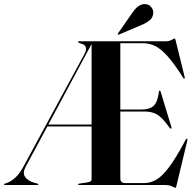

<svg xmlns="http://www.w3.org/2000/svg" viewBox="-36 -901 954 935"><path d="M410 -27V-285H194.5L88.5 -88Q73 -58 86.5 -39Q100 -20 131 -11L146.5 -7Q151 -5.5 151 -3Q151 0 147.5 0H-12.5Q-16 0 -16 -3Q-16 -5.5 -11.5 -7L1 -11.5Q18 -17.5 39 -36.5Q60 -55.5 78 -89.5L376 -639.5Q397 -681 355.5 -689.5Q344.5 -692.5 344.5 -697Q344.5 -700 349 -700H771Q787.5 -700 799.8 -706.8Q812 -713.5 815 -713.5Q817 -713.5 819.5 -703.5L863.5 -525Q864.5 -519 862 -518Q859.5 -517 856.5 -521.5Q812.5 -591 780 -627.2Q747.5 -663.5 719.5 -677Q691.5 -690.5 660.5 -690.5H550V-367.5H652Q693.5 -367.5 712.8 -386.2Q732 -405 738 -455Q738.5 -460 741.5 -460Q745 -460.5 746.5 -454L799 -281Q800.5 -276 797.5 -275Q794.5 -273.5 791.5 -277Q768.5 -309 750 -326.8Q731.5 -344.5 711.8 -351.2Q692 -358 665 -358H550V-32Q550 -9.5 574.5 -9.5H666.5Q696.5 -9.5 725 -25.8Q753.5 -42 787.8 -87.5Q822 -133 869 -222Q872 -226.5 874.5 -226Q877.5 -225 876.5 -218L823.5 3Q821.5 13.5 819 13.5Q814.5 13.5 802 6.8Q789.5 0 767 0H349Q344.5 0 344.5 -3Q344.5 -6 350.5 -7L390.5 -13Q410 -16 410 -27ZM409 -685 199.5 -294.5H410V-685ZM609 -839.5Q638.5 -882.5 670 -881Q689 -880.5 700 -867Q711 -853.5 710.5 -839.5Q709.5 -815 692 -801.5Q674.5 -788 653.5 -779.5L544 -733Q539.5 -731 538 -733.5Q536.5 -735.5 539 -739Z"/></svg>

Font: Fraunces 144pt S000 SemiBold
Style: Regular
Weight: 600
Version: Version 1.000; ttfautohint (v1.8.3)